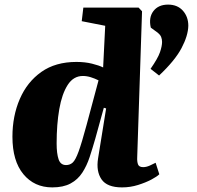

<svg xmlns="http://www.w3.org/2000/svg" viewBox="-20 -800 857 834"><path d="M576 -117Q575 -98 579.5 -86Q584 -74 602 -74Q615 -74 630 -80.5Q645 -87 656 -93L672 -43Q662 -33 637.5 -20Q613 -7 579.5 3.5Q546 14 510 14Q445 14 421 -21Q397 -56 406 -112L441 -329L431 -332L394 -198Q382 -156 369.5 -118Q357 -80 337.5 -50Q318 -20 286.5 -3Q255 14 207 14Q129 14 81.5 -43.5Q34 -101 34 -206Q34 -296 66 -370Q98 -444 159.5 -487.5Q221 -531 312 -531Q349 -531 379.5 -523.5Q410 -516 428 -507L437 -688L335 -708L342 -767H582L597 -751ZM267 -83Q284 -83 296 -94Q308 -105 321.5 -142Q335 -179 356 -257L408 -451Q392 -459 374.5 -464.5Q357 -470 340 -470Q299 -470 274 -431Q249 -392 237.5 -326Q226 -260 226 -177Q226 -133 234.5 -108Q243 -83 267 -83ZM671 -472 634 -501Q666 -547 675 -573.5Q684 -600 684 -618Q684 -629 680 -639.5Q676 -650 661 -661L635 -680Q625 -724 646.5 -752Q668 -780 710 -780Q751 -780 774.5 -753.5Q798 -727 798 -688Q797 -645 768.5 -591Q740 -537 671 -472Z"/></svg>

Font: Literata 36pt ExtraBold
Style: Italic
Weight: 800
Italic angle: -2°
Designer: Latin by Veronika Burian and Jose Scaglione. Greek by Irene Vlachou. Cyrillic by Vera Evstafieva
Foundry: TypeTogether
Version: Version 3.002